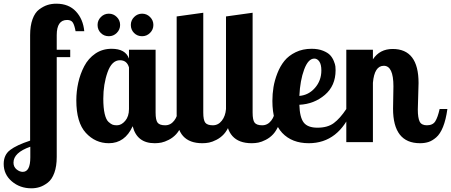

<svg xmlns="http://www.w3.org/2000/svg" viewBox="-116 -769 2441 1039"><path d="M-96 118Q-96 69 -61 42.5Q-26 16 47 -8V-579Q47 -629 60 -665Q73 -701 96 -718Q119 -735 141 -742Q163 -749 189 -749Q256 -749 295 -707Q334 -665 340 -600H293Q287 -633 278 -647Q269 -661 247 -661Q191 -661 191 -579V-500H264V-460H191V80Q191 131 178 166.5Q165 202 143 219Q121 236 99.5 243Q78 250 54 250Q-8 250 -52 212.5Q-96 175 -96 118ZM-43 111Q-43 134 -26.5 147.5Q-10 161 7 161Q48 161 48 83V25Q-43 57 -43 111Z M297 -226Q297 -274 307.5 -321.5Q318 -369 340 -411Q362 -453 400 -479Q438 -505 488 -505Q563 -505 582 -452V-500H726V-160Q726 -119 737 -105Q748 -91 778 -91Q807 -91 826.5 -116Q846 -141 849 -179H891Q885 -132 870 -97Q855 -62 837.5 -43Q820 -24 797.5 -12.5Q775 -1 757.5 2.5Q740 6 721 6Q625 6 602 -86Q560 6 473 6Q400 6 348.5 -50Q297 -106 297 -226ZM412 -634Q412 -659 430 -677Q448 -695 473 -695Q498 -695 516 -677Q534 -659 534 -634Q534 -609 516 -591Q498 -573 473 -573Q447 -573 429.5 -590.5Q412 -608 412 -634ZM443 -235Q443 -185 450.5 -153Q458 -121 471.5 -109Q485 -97 494 -94Q503 -91 517 -91Q541 -91 561.5 -115Q582 -139 582 -179V-404Q571 -443 533 -443Q489 -443 466 -378Q443 -313 443 -235ZM592 -634Q592 -659 610 -677Q628 -695 653 -695Q678 -695 696 -677Q714 -659 714 -634Q714 -609 696 -591Q678 -573 653 -573Q627 -573 609.5 -590.5Q592 -608 592 -634Z M840 -149V-680L984 -700V-160Q984 -119 995 -105Q1006 -91 1036 -91Q1065 -91 1084.5 -116Q1104 -141 1107 -179H1149Q1143 -132 1128 -97Q1113 -62 1095.5 -43Q1078 -24 1055.5 -12.5Q1033 -1 1015.5 2.5Q998 6 979 6Q840 6 840 -149Z M1107 -149V-680L1251 -700V-160Q1251 -119 1262 -105Q1273 -91 1303 -91Q1332 -91 1351.5 -116Q1371 -141 1374 -179H1416Q1410 -132 1395 -97Q1380 -62 1362.5 -43Q1345 -24 1322.5 -12.5Q1300 -1 1282.5 2.5Q1265 6 1246 6Q1107 6 1107 -149Z M1358 -223Q1358 -261 1364 -297.5Q1370 -334 1385 -372.5Q1400 -411 1423 -439.5Q1446 -468 1484 -486.5Q1522 -505 1570 -505Q1606 -505 1632 -494.5Q1658 -484 1670.5 -470.5Q1683 -457 1690.5 -438.5Q1698 -420 1699 -409.5Q1700 -399 1700 -389Q1700 -305 1642 -255.5Q1584 -206 1504 -202Q1506 -134 1527.5 -106Q1549 -78 1602 -78Q1657 -78 1690.5 -103Q1724 -128 1758 -179H1792Q1718 6 1555 6Q1464 6 1411 -50Q1358 -106 1358 -223ZM1504 -250Q1554 -254 1588.5 -293.5Q1623 -333 1623 -388Q1623 -420 1612 -436Q1601 -452 1585 -452Q1552 -452 1530 -393Q1508 -334 1504 -250Z M1758 0V-500H1902V-448Q1939 -504 2009 -504Q2149 -504 2149 -320Q2149 -302 2147 -248Q2145 -194 2145 -177Q2145 -131 2155 -111Q2165 -91 2194 -91Q2226 -91 2239.5 -112.5Q2253 -134 2263 -179H2305Q2297 -121 2281.5 -82.5Q2266 -44 2244.5 -25.5Q2223 -7 2202.5 -0.5Q2182 6 2157 6Q2011 6 2011 -181Q2011 -193 2012 -241Q2013 -289 2013 -302Q2013 -413 1961 -413Q1910 -413 1902 -321V0Z"/></svg>

Font: Lobster Two
Style: Bold
Weight: 700
Designer: Pablo Impallari
Foundry: Pablo Impallari. www.impallari.com
Version: Version 1.006